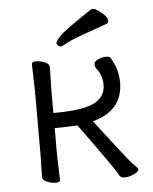

<svg xmlns="http://www.w3.org/2000/svg" viewBox="-51 -716 615 772"><g transform="rotate(-5 257.0 -330.0)"><path d="M400 3Q392 -17 250 -212Q193 -209 158 -209V-106L161 0Q161 10 143.5 10Q126 10 108 2.5Q90 -5 90 -18L92 -106V-366L89 -473Q89 -483 106.5 -483Q124 -483 142 -475.5Q160 -468 160 -455L158 -366V-270Q276 -270 322.5 -293.5Q369 -317 369 -366Q369 -403 345 -434Q340 -442 340 -452Q340 -462 356.5 -469.5Q373 -477 388 -477Q403 -477 407 -470Q436 -421 436 -370Q436 -256 314 -223Q315 -221 328.5 -203.5Q342 -186 395.5 -116.5Q449 -47 464 -33Q479 -19 479 -15Q479 -6 459.5 3.5Q440 13 423 13Q406 13 400 3ZM403 -609Q354 -591 305.5 -574Q257 -557 237 -545.5Q217 -534 211 -534Q205 -534 200 -539Q195 -544 195 -550.5Q195 -557 214 -577Q233 -597 345 -672Q347 -673 354 -673Q361 -673 374 -664Q410 -639 410 -619Q410 -612 403 -609Z"/></g></svg>

Font: LXGW WenKai TC
Style: Regular
Weight: 400
Designer: LXGW / Fontworks Inc.
Foundry: LXGW / Fontworks Inc.
Version: Version 1.330